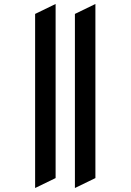

<svg xmlns="http://www.w3.org/2000/svg" viewBox="-20 -742 656 965"><path d="M156.5 203V-672L259.5 -722V153ZM356.5 203V-672L459.5 -722V153Z"/></svg>

Font: Overpass Mono Light SemiBold
Style: Regular
Weight: 600
Monospace: yes
Version: Version 4.000